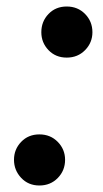

<svg xmlns="http://www.w3.org/2000/svg" viewBox="-20 -560 317 590"><path d="M185 -383Q151 -383 129 -406Q107 -429 107 -461Q107 -494 129 -517Q151 -540 185 -540Q219 -540 241.5 -517Q264 -494 264 -461Q264 -429 241.5 -406Q219 -383 185 -383ZM101 10Q67 10 45 -13.5Q23 -37 23 -69Q23 -101 45 -124Q67 -147 101 -147Q135 -147 157.5 -124Q180 -101 180 -69Q180 -36 157.5 -13Q135 10 101 10Z"/></svg>

Font: Be Vietnam Pro SemiBold
Style: Italic
Weight: 600
Italic angle: -12°
Designer: Lam Bao, Tony Le, Vietanh Nguyen
Foundry: Yellow Type Foundry
Version: Version 1.002; ttfautohint (v1.8.3)